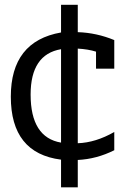

<svg xmlns="http://www.w3.org/2000/svg" viewBox="-20 -674 578 809"><path d="M237.2 115.4V-1.3Q25.6 -28.2 25.6 -266.7Q25.6 -500 237.2 -537.2V-653.8H307.7V-538.5Q387.2 -535.9 461.5 -505.1V-384.6H384.6V-456.4Q351.3 -466.7 307.7 -469.2V-70.5Q383.3 -73.1 461.5 -117.9V-41Q387.2 -3.8 307.7 0V115.4ZM237.2 -466.7Q109 -444.9 109 -275.6Q109 -94.9 237.2 -73.1Z"/></svg>

Font: Slabo 13px
Style: Regular
Weight: 400
Designer: John Hudson
Foundry: Tiro Typeworks Ltd.
Version: Version 1.02 Build 005a